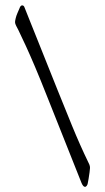

<svg xmlns="http://www.w3.org/2000/svg" viewBox="-20 -620 399 728"><path d="M302.2 88.4Q295.4 88.4 289.1 73.7L161.1 -248Q132.3 -320.8 112.8 -366.7Q93.3 -412.6 78.6 -444.6Q64 -476.6 49.3 -506.8Q45.9 -513.2 41.5 -521.7Q37.1 -530.3 37.1 -535.2Q37.1 -540.5 38.1 -544.2Q39.1 -547.9 39.6 -551.3Q42 -561 45.9 -569.8Q49.8 -578.6 53.7 -587.9Q57.6 -599.6 64 -599.6Q70.3 -599.6 72.8 -592.3Q80.6 -572.3 95 -536.6Q109.4 -501 127 -456.8Q144.5 -412.6 163.1 -366.5Q181.6 -320.3 197.8 -279.8Q223.1 -216.3 253.2 -143.1Q283.2 -69.8 314.9 -4.4Q316.4 -2 318.8 3.9Q321.3 9.8 321.3 16.6Q321.3 21 319.6 33.2Q317.9 45.4 315.9 57.9Q314 70.3 312.5 76.2Q312 79.6 309.1 84Q306.2 88.4 302.2 88.4Z"/></svg>

Font: David Libre Medium
Style: Regular
Weight: 500
Designer: Ismar David, J. Victor Gaultney, Annie Olsen and Meir Sadan
Foundry: Monotype Imaging Inc. & SIL International
Version: Version 1.100; ttfautohint (v1.8.4.7-5d5b)